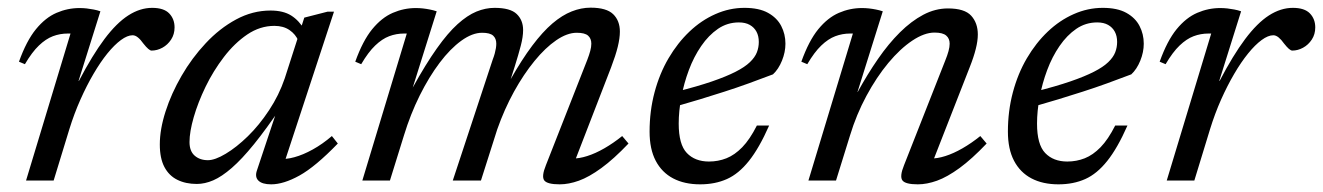

<svg xmlns="http://www.w3.org/2000/svg" viewBox="-20 -471 3452 501"><path d="M164 -383.5Q162 -383.5 160.5 -383.5Q159 -383.5 157 -383.5Q136.5 -383.5 118 -376.5Q99.5 -369.5 81.5 -352.2Q63.5 -335 45 -303.5L29.5 -310Q49 -364.5 73.8 -394.8Q98.5 -425 127.5 -437.5Q156.5 -450 187.5 -450Q197 -450 206 -449Q215 -448 224.2 -446.2Q233.5 -444.5 242 -441.5L185 -260H186Q221 -327 252.5 -369Q284 -411 314.8 -430.8Q345.5 -450.5 377 -450.5Q407.5 -450.5 421.5 -436Q435.5 -421.5 435.5 -399.5Q435.5 -381.5 426.5 -367.8Q417.5 -354 403.8 -346.5Q390 -339 375.5 -339Q372 -339 366.8 -343.5Q361.5 -348 354 -357.5Q347 -367.5 340 -373.2Q333 -379 326 -379Q312.5 -379 295.5 -366.5Q278.5 -354 260.2 -331.5Q242 -309 224 -278.2Q206 -247.5 189.8 -211Q173.5 -174.5 161 -134L120 0H48Z M650.5 -26.5 706.5 -194.5H715.5Q675 -134.5 643 -95Q611 -55.5 584.8 -32.8Q558.5 -10 536.5 -0.5Q514.5 9 493.5 9Q464.5 9 442.8 -1.8Q421 -12.5 409 -35.2Q397 -58 397 -94Q397 -133.5 412 -180.2Q427 -227 453.8 -273.2Q480.5 -319.5 516.8 -358.2Q553 -397 596 -420.2Q639 -443.5 686 -443.5Q719 -443.5 739.8 -430.5Q760.5 -417.5 775.5 -392L758.5 -364.5Q751.5 -381.5 735.5 -392.5Q719.5 -403.5 696 -403.5Q658.5 -403.5 625.2 -381Q592 -358.5 564.2 -322.2Q536.5 -286 516.5 -244.8Q496.5 -203.5 485.5 -165.2Q474.5 -127 474.5 -100.5Q474.5 -76.5 488 -64.8Q501.5 -53 522.5 -53Q541 -53 569 -69.8Q597 -86.5 626.8 -115.5Q656.5 -144.5 682.2 -183.5Q708 -222.5 723 -266.5L774 -425L834.5 -440.5H851.5L718.5 -36L708 -57Q725.5 -54.5 748.2 -60.8Q771 -67 796.2 -81Q821.5 -95 846 -116L861.5 -96.5Q803 -36 761.5 -13Q720 10 687.5 10Q664 10 654.2 0.2Q644.5 -9.5 650.5 -26.5Z M1474.5 -36.5 1473.5 -57.5Q1491 -57 1512.2 -63.8Q1533.5 -70.5 1557 -84Q1580.5 -97.5 1603.5 -116L1620 -96.5Q1581.5 -56 1549.2 -32.5Q1517 -9 1490.5 0.5Q1464 10 1440.5 10Q1408 10 1400.2 -0.2Q1392.5 -10.5 1404.5 -40L1512.5 -315Q1517.5 -328 1520.2 -338.2Q1523 -348.5 1523 -357Q1523 -370.5 1514.5 -378Q1506 -385.5 1485 -385.5Q1460 -385.5 1431.5 -366Q1403 -346.5 1374.8 -312Q1346.5 -277.5 1321.2 -231.8Q1296 -186 1277.5 -133.5L1235 0H1161.5L1265.5 -315Q1269 -324 1271 -331.5Q1273 -339 1274 -345.2Q1275 -351.5 1275 -357Q1275 -370.5 1266.8 -378Q1258.5 -385.5 1238 -385.5Q1212.5 -385.5 1183.8 -364.8Q1155 -344 1127.2 -307.2Q1099.5 -270.5 1075.2 -221.8Q1051 -173 1034 -117.5L997.5 0H925.5L1041.5 -383.5Q1039.5 -383.5 1038 -383.5Q1036.5 -383.5 1034.5 -383.5Q1014 -383.5 995.5 -376.5Q977 -369.5 959 -352.2Q941 -335 922.5 -303.5L907 -310Q926.5 -364.5 951.2 -394.8Q976 -425 1005 -437.5Q1034 -450 1065 -450Q1074.5 -450 1083.5 -449Q1092.5 -448 1101.5 -446.2Q1110.5 -444.5 1119.5 -441.5L1057 -242.5Q1091 -304 1119.8 -344.5Q1148.5 -385 1174 -408Q1199.5 -431 1223.2 -440.8Q1247 -450.5 1270.5 -450.5Q1311.5 -450.5 1328.2 -434.5Q1345 -418.5 1345 -392.5Q1345 -375 1339 -352Q1333 -329 1323 -297L1312 -262.5H1311.5Q1341.5 -315.5 1368.8 -351.8Q1396 -388 1421.5 -409.8Q1447 -431.5 1471.8 -441.2Q1496.5 -451 1521 -451Q1562.5 -451 1580 -434Q1597.5 -417 1597.5 -388.5Q1597.5 -371.5 1592 -349Q1586.5 -326.5 1574.5 -295Z M1908 -412.5Q1878 -412.5 1853.5 -395.8Q1829 -379 1809.8 -351Q1790.5 -323 1777.5 -288.2Q1764.5 -253.5 1757.8 -217.2Q1751 -181 1751 -148.5Q1751 -94 1772.2 -71.8Q1793.5 -49.5 1830 -49.5Q1854 -49.5 1875.5 -58Q1897 -66.5 1916.8 -86.8Q1936.5 -107 1955 -143.5H1987Q1961 -84.5 1934.2 -51Q1907.5 -17.5 1876.8 -3.8Q1846 10 1807 10Q1766 10 1736.5 -5.5Q1707 -21 1691 -51.5Q1675 -82 1675 -127.5Q1675 -181.5 1688 -230.2Q1701 -279 1724.5 -319Q1748 -359 1779 -388.5Q1810 -418 1846.8 -434.2Q1883.5 -450.5 1922.5 -450.5Q1960.5 -450.5 1984 -437.5Q2007.5 -424.5 2018.5 -403.2Q2029.5 -382 2029.5 -357Q2029.5 -335 2020.5 -312.8Q2011.5 -290.5 1997 -277Q1965.5 -265 1933.8 -253.5Q1902 -242 1870.2 -231.8Q1838.5 -221.5 1807 -212Q1775.5 -202.5 1744 -193.5L1746 -232Q1800 -245.5 1837.8 -258.5Q1875.5 -271.5 1899.5 -283.8Q1923.5 -296 1936.8 -308.8Q1950 -321.5 1955 -334.5Q1960 -347.5 1960 -361.5Q1960 -377 1954 -388.2Q1948 -399.5 1936.5 -406Q1925 -412.5 1908 -412.5Z M2086.5 -303.5 2071 -310Q2090.5 -364.5 2115.2 -394.8Q2140 -425 2169 -437.5Q2198 -450 2229 -450Q2238.5 -450 2247.5 -449Q2256.5 -448 2265.5 -446.2Q2274.5 -444.5 2283.5 -441.5L2217.5 -231H2218Q2243.5 -277.5 2271 -317.2Q2298.5 -357 2328.2 -386.5Q2358 -416 2389.2 -432.5Q2420.5 -449 2453.5 -449Q2497 -449 2514.2 -430Q2531.5 -411 2531.5 -381Q2531.5 -364.5 2526.2 -343.5Q2521 -322.5 2510.5 -296L2409 -36.5L2408 -57.5Q2425.5 -57 2446.8 -63.8Q2468 -70.5 2491.5 -84Q2515 -97.5 2538 -116L2554.5 -96.5Q2516 -56 2483.8 -32.5Q2451.5 -9 2425 0.5Q2398.5 10 2375 10Q2342.5 10 2334.8 -0.2Q2327 -10.5 2339 -40L2446.5 -313Q2452 -326.5 2455 -337.5Q2458 -348.5 2458 -357Q2458 -370.5 2449 -378.2Q2440 -386 2418.5 -386Q2392 -386 2360.5 -365Q2329 -344 2298 -306.8Q2267 -269.5 2240.8 -220.8Q2214.5 -172 2198 -117.5L2161.5 0H2089.5L2205.5 -383.5Q2203.5 -383.5 2202 -383.5Q2200.5 -383.5 2198.5 -383.5Q2178 -383.5 2159.5 -376.5Q2141 -369.5 2123 -352.2Q2105 -335 2086.5 -303.5Z M2843 -412.5Q2813 -412.5 2788.5 -395.8Q2764 -379 2744.8 -351Q2725.5 -323 2712.5 -288.2Q2699.5 -253.5 2692.8 -217.2Q2686 -181 2686 -148.5Q2686 -94 2707.2 -71.8Q2728.5 -49.5 2765 -49.5Q2789 -49.5 2810.5 -58Q2832 -66.5 2851.8 -86.8Q2871.5 -107 2890 -143.5H2922Q2896 -84.5 2869.2 -51Q2842.5 -17.5 2811.8 -3.8Q2781 10 2742 10Q2701 10 2671.5 -5.5Q2642 -21 2626 -51.5Q2610 -82 2610 -127.5Q2610 -181.5 2623 -230.2Q2636 -279 2659.5 -319Q2683 -359 2714 -388.5Q2745 -418 2781.8 -434.2Q2818.5 -450.5 2857.5 -450.5Q2895.5 -450.5 2919 -437.5Q2942.5 -424.5 2953.5 -403.2Q2964.5 -382 2964.5 -357Q2964.5 -335 2955.5 -312.8Q2946.5 -290.5 2932 -277Q2900.5 -265 2868.8 -253.5Q2837 -242 2805.2 -231.8Q2773.5 -221.5 2742 -212Q2710.5 -202.5 2679 -193.5L2681 -232Q2735 -245.5 2772.8 -258.5Q2810.5 -271.5 2834.5 -283.8Q2858.5 -296 2871.8 -308.8Q2885 -321.5 2890 -334.5Q2895 -347.5 2895 -361.5Q2895 -377 2889 -388.2Q2883 -399.5 2871.5 -406Q2860 -412.5 2843 -412.5Z M3140.5 -383.5Q3138.5 -383.5 3137 -383.5Q3135.5 -383.5 3133.5 -383.5Q3113 -383.5 3094.5 -376.5Q3076 -369.5 3058 -352.2Q3040 -335 3021.5 -303.5L3006 -310Q3025.5 -364.5 3050.2 -394.8Q3075 -425 3104 -437.5Q3133 -450 3164 -450Q3173.5 -450 3182.5 -449Q3191.5 -448 3200.8 -446.2Q3210 -444.5 3218.5 -441.5L3161.5 -260H3162.5Q3197.5 -327 3229 -369Q3260.5 -411 3291.2 -430.8Q3322 -450.5 3353.5 -450.5Q3384 -450.5 3398 -436Q3412 -421.5 3412 -399.5Q3412 -381.5 3403 -367.8Q3394 -354 3380.2 -346.5Q3366.5 -339 3352 -339Q3348.5 -339 3343.2 -343.5Q3338 -348 3330.5 -357.5Q3323.5 -367.5 3316.5 -373.2Q3309.5 -379 3302.5 -379Q3289 -379 3272 -366.5Q3255 -354 3236.8 -331.5Q3218.5 -309 3200.5 -278.2Q3182.5 -247.5 3166.2 -211Q3150 -174.5 3137.5 -134L3096.5 0H3024.5Z"/></svg>

Font: Newsreader 16pt 16pt
Style: Italic
Weight: 400
Italic angle: -17°
Version: Version 1.003